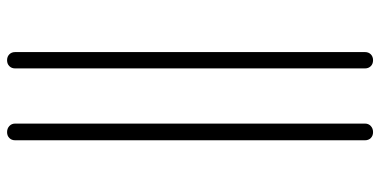

<svg xmlns="http://www.w3.org/2000/svg" viewBox="-284 -566 1069 540"><g transform="rotate(-90 250.0 -295.5)"><path d="M328.1 197.3V-787.1Q328.1 -796.9 334.5 -803.2Q340.8 -809.6 351.1 -809.6Q361.3 -809.6 367.7 -803.2Q374 -796.9 374 -787.1V197.3Q374 207 367.7 213.4Q361.3 219.7 351.1 219.7Q340.8 219.7 334.5 213.4Q328.1 207 328.1 197.3ZM126 197.3V-787.1Q126 -796.9 132.3 -803.2Q138.7 -809.6 148.9 -809.6Q159.2 -809.6 166 -803.2Q172.9 -796.9 172.9 -787.1V197.3Q172.9 207 166 213.4Q159.2 219.7 148.9 219.7Q138.7 219.7 132.3 213.4Q126 207 126 197.3Z"/></g></svg>

Font: Rounded Mgen+ 1m light
Style: Regular
Weight: 200
Designer: [Source Han Sans]
Ryoko NISHIZUKA  (kana & ideographs); Paul D. Hunt (Latin, Greek & Cyrillic); Wenlong ZHANG  (bopomofo
Version: Version 1.059.20150602